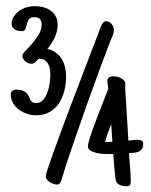

<svg xmlns="http://www.w3.org/2000/svg" viewBox="-20 -665 508 644"><path d="M361.8 -565.4Q361.8 -554.2 357.2 -543.5Q352.5 -532.7 348.1 -522.5Q309.1 -419.9 272.7 -317.6Q236.3 -215.3 201.7 -112.3Q200.2 -107.9 197.5 -98.6Q194.8 -89.4 191.9 -79.6Q189 -69.8 186 -61.5Q183.1 -53.2 181.2 -50.8Q177.7 -45.9 171.4 -45.9Q166.5 -45.9 159.9 -48.1Q153.3 -50.3 147.5 -54Q141.6 -57.6 137.5 -62.7Q133.3 -67.9 133.3 -73.2Q133.3 -77.6 138.9 -95.2Q144.5 -112.8 154.1 -139.6Q163.6 -166.5 175.8 -199.7Q188 -232.9 201.2 -268.1Q214.4 -303.2 227.5 -337.9Q240.7 -372.6 252 -401.9Q263.2 -431.2 271.5 -453.4Q279.8 -475.6 283.7 -485.4L309.1 -550.8Q312 -559.1 314.9 -567.4Q317.9 -575.7 321.8 -583Q324.2 -587.4 327.1 -590.6Q330.1 -593.8 335.4 -593.8Q346.7 -593.8 354.2 -584.7Q361.8 -575.7 361.8 -565.4ZM460.4 -182.6Q460.4 -171.4 456.1 -165.3Q451.7 -159.2 444.8 -156.2Q438 -153.3 429.4 -152.6Q420.9 -151.9 412.6 -151.4Q414.1 -127.9 416.3 -103.5Q418.5 -79.1 418.5 -54.7Q418.5 -46.4 414.8 -43.2Q411.1 -40 402.8 -40Q394 -40 384.5 -43.5Q375 -46.9 369.6 -55.7Q368.2 -58.6 366.7 -71.5Q365.2 -84.5 363.8 -99.9Q362.3 -115.2 361.3 -129.2Q360.4 -143.1 359.9 -148.4H340.3Q333.5 -148.4 322.5 -149.2Q311.5 -149.9 301 -152.6Q290.5 -155.3 282.7 -160.4Q274.9 -165.5 274.9 -174.8Q274.9 -180.7 279.1 -195.1Q283.2 -209.5 290 -228.3Q296.9 -247.1 304.7 -268.1Q312.5 -289.1 320.3 -308.6Q328.1 -328.1 334.2 -343.8Q340.3 -359.4 343.3 -367.2Q342.3 -374.5 341.3 -381.1Q340.3 -387.7 340.3 -394.5Q340.3 -403.3 346.9 -406.2Q353.5 -409.2 360.8 -409.2Q365.7 -409.2 372.6 -407.7Q379.4 -406.2 385.5 -403.1Q391.6 -399.9 396 -395Q400.4 -390.1 400.9 -383.8Q400.9 -382.8 400.4 -381.6Q399.9 -380.4 399.9 -378.9Q399.9 -364.7 400.9 -351.1Q401.9 -337.4 402.8 -323.2L410.6 -193.4Q418.9 -194.3 426.8 -195.3Q434.6 -196.3 442.9 -196.3Q449.7 -196.3 455.1 -193.1Q460.4 -189.9 460.4 -182.6ZM356.9 -189.5 353 -249Q347.2 -234.4 341.8 -219.2Q336.4 -204.1 332.5 -188.5H337.4Q342.8 -188.5 347.2 -189Q351.6 -189.5 356.9 -189.5ZM201.7 -408.2Q201.7 -384.8 196 -361.6Q190.4 -338.4 178.5 -319.8Q166.5 -301.3 147.2 -289.8Q127.9 -278.3 101.1 -278.3Q86.4 -278.3 71.3 -283.2Q56.2 -288.1 43.9 -297.1Q31.7 -306.2 23.9 -319.1Q16.1 -332 16.1 -348.6Q16.1 -356.9 21.2 -360.6Q26.4 -364.3 33.7 -364.3Q48.3 -364.3 56.6 -360.8Q64.9 -357.4 69.6 -352.5Q74.2 -347.7 76.4 -341.8Q78.6 -335.9 81.1 -331.1Q83.5 -326.2 88.1 -322.8Q92.8 -319.3 102.1 -319.3Q115.7 -319.3 124.8 -330.1Q133.8 -340.8 139.2 -355.7Q144.5 -370.6 146.7 -386.5Q148.9 -402.3 148.9 -413.1Q148.9 -422.4 147.5 -432.4Q146 -442.4 141.6 -450.4Q137.2 -458.5 129.6 -463.4Q122.1 -468.3 109.9 -467.8Q104.5 -462.4 98.6 -456.8Q92.8 -451.2 85.4 -451.2Q80.1 -451.2 74.7 -453.4Q69.3 -455.6 64.9 -459.2Q60.5 -462.9 57.9 -468Q55.2 -473.1 55.2 -478.5Q55.2 -483.9 65.2 -494.1Q75.2 -504.4 87.4 -518.3Q99.6 -532.2 109.6 -548.6Q119.6 -564.9 119.6 -583Q119.6 -607.4 95.2 -607.4Q81.1 -607.4 76.7 -600.1Q72.3 -592.8 70.1 -584Q67.9 -575.2 65.2 -567.9Q62.5 -560.5 52.2 -560.5Q46.9 -560.5 41.3 -561.8Q35.6 -563 30.5 -565.9Q25.4 -568.8 22.2 -573.2Q19 -577.6 19 -584Q19 -598.6 26.4 -609.9Q33.7 -621.1 44.9 -628.9Q56.2 -636.7 69.8 -640.6Q83.5 -644.5 96.2 -644.5Q110.8 -644.5 124.8 -640.9Q138.7 -637.2 149.4 -629.6Q160.2 -622.1 166.7 -610.4Q173.3 -598.6 173.3 -582Q173.3 -559.1 163.3 -538.8Q153.3 -518.6 139.2 -501Q155.8 -497.1 167.7 -488Q179.7 -479 187.3 -466.6Q194.8 -454.1 198.2 -439.2Q201.7 -424.3 201.7 -408.2Z"/></svg>

Font: Just Another Hand
Style: Regular
Weight: 400
Designer: Astigmatic (AOETI)
Foundry: Astigmatic (AOETI)
Version: Version 1.000